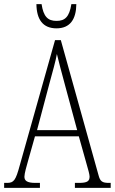

<svg xmlns="http://www.w3.org/2000/svg" viewBox="-21 -908 555 928"><path d="M252 -771C318 -771 347 -815 348 -888H324C314 -826 293 -807 252 -807C210 -807 189 -828 180 -888H155C156 -814 186 -771 252 -771ZM-1 0H172V-24H150C109 -24 97 -35 97 -54C97 -70 108 -107 115 -132L148 -249H360L397 -117C404 -93 412 -65 412 -55C412 -33 402 -24 361 -24H341V0H514V-24H506C473 -24 463 -31 455 -62L273 -714H245L74 -107C55 -37 46 -24 13 -24H-1ZM158 -279 218 -505C233 -561 248 -612 254 -647C262 -613 275 -564 295 -490L352 -279Z"/></svg>

Font: Noto Serif Armenian ExtraCondensed ExtraLight
Style: Regular
Weight: 200
Width: 2
Designer: Monotype Design Team
Foundry: Monotype Imaging Inc.
Version: Version 2.008